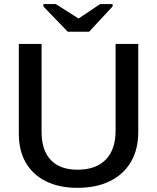

<svg xmlns="http://www.w3.org/2000/svg" viewBox="-20 -901 762 931"><path d="M355.5 9.8Q267.6 9.8 203.9 -21.5Q140.1 -52.7 105.7 -111.3Q71.3 -169.9 71.3 -252.4V-688H181.6V-261.7Q181.6 -171.4 226.6 -124.8Q271.5 -78.1 356.4 -78.1Q444.3 -78.1 492.4 -126.7Q540.5 -175.3 540.5 -267.6V-688H650.4V-260.7Q650.4 -176.3 614.7 -115.7Q579.1 -55.2 512.9 -22.7Q446.8 9.8 355.5 9.8ZM525.9 -869.6 412.1 -747.1H308.6L190.4 -869.6V-881.3H250.5L360.4 -811.5H361.3L465.8 -881.3H525.9Z"/></svg>

Font: Arimo Medium
Style: Regular
Weight: 500
Designer: Steve Matteson
Foundry: Monotype Imaging Inc.
Version: Version 1.33